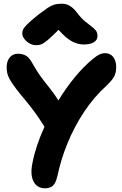

<svg xmlns="http://www.w3.org/2000/svg" viewBox="-20 -1000 660 1036"><path d="M223 16Q180 16 161 -21Q142 -58 155 -120Q172 -210 220 -316Q190 -364 167.5 -394.5Q145 -425 126 -448Q107 -471 88 -494Q69 -517 46 -550Q31 -572 23.5 -591.5Q16 -611 16 -638Q16 -670 32.5 -690Q49 -710 76 -710Q97 -710 115.5 -702Q134 -694 151 -665Q179 -615 202 -584Q225 -553 247.5 -525.5Q270 -498 295 -458Q334 -522 381 -580Q428 -638 481 -682Q503 -700 517.5 -706.5Q532 -713 547 -713Q575 -713 591 -692.5Q607 -672 607 -637Q607 -611 597.5 -590.5Q588 -570 558 -541Q487 -477 433.5 -396Q380 -315 344 -226.5Q308 -138 290 -51Q281 -13 266 1.5Q251 16 223 16ZM176 -756Q147 -756 123.5 -777Q100 -798 100 -820Q100 -830 104.5 -840.5Q109 -851 127.5 -869.5Q146 -888 187 -921Q216 -943 235 -956Q254 -969 271.5 -974.5Q289 -980 313 -980Q338 -980 357.5 -968Q377 -956 396 -931Q418 -902 438 -885.5Q458 -869 473 -858Q488 -847 497 -835.5Q506 -824 506 -806Q506 -784 486.5 -772Q467 -760 432 -760Q401 -760 369.5 -776Q338 -792 296 -839Q256 -799 234.5 -781.5Q213 -764 200.5 -760Q188 -756 176 -756Z"/></svg>

Font: Shantell Sans Normal
Style: Bold
Weight: 700
Designer: Stephen Nixon, Anya Danilova, Shantell Martin
Foundry: Arrow Type
Version: Version 1.009;[a7da0bfa3]